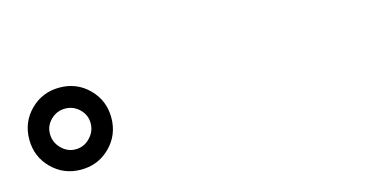

<svg xmlns="http://www.w3.org/2000/svg" viewBox="-38 -977 1077 538"><g transform="rotate(-15 500.0 -708.0)"><path d="M147 -827Q197 -827 231.5 -792.5Q266 -758 266 -708Q266 -658 231.5 -623.5Q197 -589 147 -589Q97 -589 62.5 -623.5Q28 -658 28 -708Q28 -758 62.5 -792.5Q97 -827 147 -827ZM147 -648Q171 -648 188.5 -666Q206 -684 206 -708Q206 -732 188.5 -749Q171 -766 147 -766Q123 -766 105.5 -749Q88 -732 88 -708Q88 -684 105.5 -666Q123 -648 147 -648Z"/></g></svg>

Font: Merged Yaku Han JP
Style: Bold
Weight: 700
Designer: Ryoko NISHIZUKA 西塚涼子 (kana, bopomofo & ideographs); Paul D. Hunt (Latin, Greek & Cyrillic); Sandoll Communications 산돌커뮤니
Foundry: Adobe
Version: Version 2.004